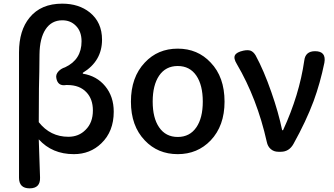

<svg xmlns="http://www.w3.org/2000/svg" viewBox="-20 -830 1826 1050"><path d="M142 200Q84 200 84 142V-172V-544Q84 -664 142 -734Q204 -810 320 -810Q411 -810 471 -762Q538 -708 538 -613Q538 -496 433 -432V-427Q509 -415 555.5 -358.5Q602 -302 602 -219Q602 -111 534 -46Q473 13 384 13Q265 13 192 -68Q195 6 199 141Q201 200 142 200ZM354 -82Q411 -82 448 -120Q488 -159 488 -226Q488 -288 453 -325Q416 -365 349 -365Q346 -365 342 -365Q296 -357 288 -403Q284 -423 300 -440Q314 -455 336 -462Q426 -504 426 -604Q426 -659 394 -690Q365 -719 321 -719Q262 -719 229.5 -670Q197 -621 196 -532Q196 -501 195 -439.5Q194 -378 193 -347Q192 -286 192 -162Q255 -82 354 -82Z M952 13Q843 13 772 -62Q696 -141 696 -274Q696 -408 772 -488Q843 -564 952 -564Q1061 -564 1132 -488Q1208 -409 1208 -274Q1208 -142 1132 -62Q1060 13 952 13ZM952 -81Q1018 -81 1054 -134Q1089 -185 1089 -274.5Q1089 -364 1054 -416Q1018 -469 952 -469Q886 -469 850 -416Q815 -364 815 -274.5Q815 -185 850 -134Q886 -81 952 -81Z M1502 0Q1478 0 1461 -14.5Q1444 -29 1439 -54Q1386 -291 1275 -480Q1256 -511 1265 -528Q1274 -545 1311 -553Q1335 -558 1350 -553Q1366 -547 1378 -527Q1423 -444 1464 -326Q1503 -215 1523 -118H1528Q1617 -311 1644 -499Q1650 -550 1703 -550Q1765 -550 1754 -487Q1731 -375 1695 -277Q1654 -167 1585 -43Q1561 0 1516 0Z"/></svg>

Font: GenSenRounded JP M
Style: Regular
Weight: 500
Version: Version 1.501;PS 1;hotconv 16.6.51;makeotf.lib2.5.65220